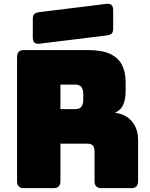

<svg xmlns="http://www.w3.org/2000/svg" viewBox="-20 -981 783 1001"><path d="M259 0H105Q69 0 69 -36V-684Q69 -720 105 -720H438Q513 -720 556 -699Q599 -678 617 -640.5Q635 -603 635 -553V-507Q635 -465 623 -436Q611 -407 579 -393Q634 -387 667 -349Q700 -311 700 -248V-36Q700 0 664 0H509Q473 0 473 -36V-189Q473 -212 464.5 -222Q456 -232 435 -232H295V-36Q295 0 259 0ZM295 -540V-412H370Q396 -412 405 -425.5Q414 -439 414 -459V-493Q414 -513 405 -526.5Q396 -540 370 -540ZM534 -796 185 -753Q151 -749 151 -786V-882Q151 -901 159.5 -908.5Q168 -916 187 -918L536 -961Q570 -965 570 -928V-832Q570 -813 561.5 -805.5Q553 -798 534 -796Z"/></svg>

Font: Bungee Tint
Style: Regular
Weight: 400
Designer: David Jonathan Ross
Foundry: David Jonathan Ross
Version: Version 2.001